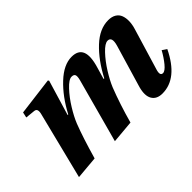

<svg xmlns="http://www.w3.org/2000/svg" viewBox="-71 -792 1093 1093"><g transform="rotate(-45 476.0 -245.0)"><path d="M81.1 12.2 182.1 -391.1Q187.5 -411.1 184.1 -421.9Q180.7 -432.6 167 -434.1L108.9 -439.9L116.2 -473.1L344.2 -502L349.1 -496.1L285.2 -283.2H290Q339.8 -377.9 405.8 -439.9Q471.7 -502 535.2 -502Q640.1 -502 596.2 -356L575.2 -284.2L580.1 -283.2Q630.9 -380.4 695.6 -441.2Q760.3 -502 830.1 -502Q858.9 -502 877.7 -490.5Q896.5 -479 904.1 -458.7Q911.6 -438.5 910.9 -412.6Q910.2 -386.7 900.9 -356.9L828.1 -115.2Q812 -67.9 837.9 -67.9Q854.5 -67.9 878.9 -97.4Q903.3 -127 924.8 -166L952.1 -147.9Q875 12.2 753.9 12.2Q708.5 12.2 689.9 -18.8Q671.4 -49.8 687 -106.9L763.2 -363.8Q779.8 -421.9 745.1 -421.9Q723.1 -421.9 688.5 -385.3Q653.8 -348.6 624 -300.8Q594.2 -252.9 578.1 -213.9Q539.6 -115.7 507.8 0L370.1 12.2L475.1 -374Q481.9 -400.4 477.5 -411.1Q473.1 -421.9 455.1 -421.9Q433.1 -421.9 398.2 -384.8Q363.3 -347.7 333.5 -299.3Q303.7 -251 288.1 -211.9Q255.9 -128.9 219.2 0Z"/></g></svg>

Font: Linguistics Pro
Style: Bold Italic
Weight: 700
Italic angle: -12°
Designer: Stefan Peev, Context Ltd
Foundry: Stefan Peev, Context Ltd
Version: Version 001.000